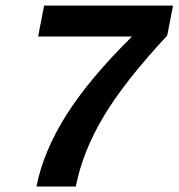

<svg xmlns="http://www.w3.org/2000/svg" viewBox="-20 -679 650 699"><path d="M255.9 0H112.8Q137.7 -127.4 221.2 -259.8Q304.7 -392.1 460.4 -545.9H118.7L140.6 -658.7H609.9L588.9 -549.8Q433.1 -382.3 356.9 -254.4Q280.8 -126.5 255.9 0Z"/></svg>

Font: Cousine
Style: Bold Italic
Weight: 700
Italic angle: -12°
Monospace: yes
Designer: Steve Matteson
Foundry: Ascender Corporation
Version: Version 1.20